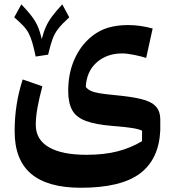

<svg xmlns="http://www.w3.org/2000/svg" viewBox="-20 -594 815 896"><path d="M204.6 -338.9 146.5 -330.1Q138.2 -370.1 130.6 -395.8Q123 -421.4 113.3 -439.7Q103.5 -458 87.6 -474.6Q71.8 -491.2 46.4 -513.2L79.6 -573.7Q108.9 -543 126.7 -520Q144.5 -497.1 155.5 -472.4Q166.5 -447.8 174.8 -411.6Q184.1 -446.8 195.1 -470.9Q206.1 -495.1 223.9 -518.6Q241.7 -542 270.5 -573.7L303.2 -513.2Q270.5 -483.4 252.9 -461.4Q235.4 -439.5 225.3 -412.1Q215.3 -384.8 204.6 -338.9ZM662.1 -323.7Q638.2 -331.5 605 -338.1Q571.8 -344.7 550.3 -344.7Q478.5 -344.7 431.2 -302.7Q383.8 -260.7 380.4 -188.5Q388.2 -177.7 402.3 -170.7Q416.5 -163.6 443.8 -158.9Q471.2 -154.3 518.1 -149.9Q592.3 -143.1 638.7 -131.8Q685.1 -120.6 706.5 -98.1Q728 -75.7 728 -34.7V13.2Q722.2 148.9 633.3 215.6Q544.4 282.2 357.4 282.2Q202.6 282.2 125.5 217.3Q48.3 152.3 48.3 18.6Q48.3 -108.9 85.9 -223.1L177.7 -191.4Q163.6 -138.7 155.3 -93.8Q147 -48.8 147 -11.2Q147 57.1 207.8 92.8Q268.6 128.4 383.8 128.4Q465.8 128.4 528.3 112.3Q590.8 96.2 642.6 64.9L643.1 16.1Q628.4 8.3 596.4 3.4Q564.5 -1.5 509.3 -5.9Q427.7 -12.2 381.6 -29.3Q335.4 -46.4 316.9 -80.1Q298.3 -113.8 298.3 -169.4Q298.3 -245.6 322.8 -306.2Q347.2 -366.7 389.2 -407.5Q431.2 -448.2 483.4 -464.4Q525.9 -477.1 577.1 -477.1Q606 -477.1 634 -473.1Q662.1 -469.2 692.4 -460.9Z"/></svg>

Font: Pinar-FD SemiBold
Style: Regular
Weight: 600
Designer: Amin Abedi
Version: Version 2.000